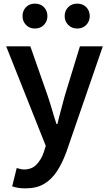

<svg xmlns="http://www.w3.org/2000/svg" viewBox="-20 -810 599 1057"><path d="M120 227Q97 227 79.5 224Q62 221 47 216L72 115Q80 117 90.5 120Q101 123 112 123Q155 123 181 96Q207 69 221 28L232 -7L14 -555H147L242 -284Q255 -246 266.5 -206Q278 -166 291 -127H296Q305 -166 316 -205.5Q327 -245 337 -284L420 -555H546L346 25Q323 88 293.5 133Q264 178 222.5 202.5Q181 227 120 227ZM172 -653Q142 -653 123 -673Q104 -693 104 -721Q104 -751 123 -770.5Q142 -790 172 -790Q203 -790 222 -770.5Q241 -751 241 -721Q241 -693 222 -673Q203 -653 172 -653ZM405 -653Q375 -653 355.5 -673Q336 -693 336 -721Q336 -751 355.5 -770.5Q375 -790 405 -790Q436 -790 455 -770.5Q474 -751 474 -721Q474 -693 455 -673Q436 -653 405 -653Z"/></svg>

Font: Noto Sans JP Thin SemiBold
Style: Regular
Weight: 600
Version: Version 2.004-H2;hotconv 1.0.118;makeotfexe 2.5.65603